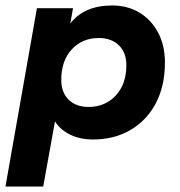

<svg xmlns="http://www.w3.org/2000/svg" viewBox="-34 -500 657 702"><path d="M-14 182 101 -470H233L223 -414Q274 -480 376 -480Q433 -480 476.5 -453.5Q520 -427 544.5 -380Q569 -333 569 -272Q569 -186 536 -123Q503 -60 443.5 -25Q384 10 306 10Q259 10 223 -7.5Q187 -25 167 -56L124 182ZM290 -109Q350 -109 389 -150.5Q428 -192 428 -262Q428 -308 400.5 -334.5Q373 -361 327 -361Q267 -361 228.5 -319.5Q190 -278 190 -208Q190 -162 217 -135.5Q244 -109 290 -109Z"/></svg>

Font: Gantari
Style: Bold Italic
Weight: 700
Italic angle: -10°
Designer: Anugrah Pasau
Foundry: Lafontype
Version: Version 1.000; ttfautohint (v1.8.4.7-5d5b)